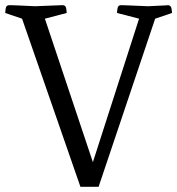

<svg xmlns="http://www.w3.org/2000/svg" viewBox="-20 -720 683 740"><path d="M237 -670 153 -648 338 -95 516 -648 431 -670Q431 -676 433 -688Q435 -700 446 -700Q446 -700 446 -700Q446 -700 446 -700Q446 -700 451.5 -700Q457 -700 479 -699Q501 -698 550 -696Q600 -698 614 -699Q628 -700 628 -700Q628 -700 628 -700Q628 -700 628 -700Q639 -699 641 -687Q643 -675 643 -670L578 -648L360 0H290L65 -648L0 -670Q0 -675 2 -687.5Q4 -700 15 -700Q15 -700 22 -700Q29 -700 50.5 -699Q72 -698 115 -696Q169 -698 191.5 -699Q214 -700 218 -700Q222 -700 222 -700Q233 -700 235 -688Q237 -676 237 -670Z"/></svg>

Font: Mate SC
Style: Regular
Weight: 400
Designer: Eduardo Rodriguez Tunni
Foundry: Eduardo Rodriguez Tunni
Version: Version 1.003; ttfautohint (v1.8.4.7-5d5b);gftools[0.9.24]